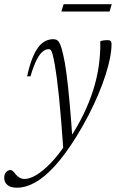

<svg xmlns="http://www.w3.org/2000/svg" viewBox="-101 -632 563 914"><path d="M44 -268.5H28Q39 -319 52.5 -353.2Q66 -387.5 81.8 -407.8Q97.5 -428 115.5 -436.8Q133.5 -445.5 152.5 -445.5Q163.5 -445.5 171.2 -440.5Q179 -435.5 186 -419.2Q193 -403 200 -370.5Q208 -338 215.5 -281.2Q223 -224.5 230.2 -144.5Q237.5 -64.5 244.5 38.5L201 86.5Q195.5 8 190.2 -56.5Q185 -121 179.8 -171.5Q174.5 -222 169.5 -260Q164.5 -298 160 -323.5Q153.5 -357.5 149.2 -373.5Q145 -389.5 141 -393.8Q137 -398 131.5 -398Q117 -398 102.5 -386.8Q88 -375.5 73.5 -347.2Q59 -319 44 -268.5ZM214 50.5 228.5 30.5Q267.5 -28.5 295.8 -86.5Q324 -144.5 342.5 -202.5Q361 -260.5 369.2 -318.5Q377.5 -376.5 376.5 -436Q386 -439 394.5 -440Q403 -441 410.5 -441Q421 -441 425.5 -437Q430 -433 430 -422Q430 -393.5 422.8 -356.2Q415.5 -319 401.5 -275.2Q387.5 -231.5 367.2 -183.2Q347 -135 320.8 -84.2Q294.5 -33.5 262.5 18.5Q209 104.5 160.2 158Q111.5 211.5 66.5 236.5Q21.5 261.5 -20 261.5Q-51.5 261.5 -66.2 248.2Q-81 235 -81 214.5Q-81 197.5 -72 187.5Q-63 177.5 -50.5 177.5Q-45.5 177.5 -40 182.2Q-34.5 187 -26.5 197.5Q-18 208 -7.2 214Q3.5 220 16 220Q40.5 220 72.5 200.8Q104.5 181.5 141 143.8Q177.5 106 214 50.5ZM191 -577 202 -612H431L420.5 -577Z"/></svg>

Font: Newsreader 24pt Light
Style: Italic
Weight: 300
Italic angle: -17°
Designer: Hugues Gentile
Foundry: Production Type
Version: Version 1.003